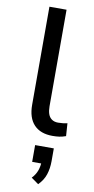

<svg xmlns="http://www.w3.org/2000/svg" viewBox="-107 -748 530 1082"><g transform="rotate(10 157.5 -207.0)"><path d="M227 9Q158 9 121 -30Q84 -69 84 -144V-705H182V-152Q182 -128 188 -109.5Q194 -91 208.5 -80.5Q223 -70 245 -70Q259 -70 272.5 -71.5Q286 -73 298 -76L303 -3Q283 4 266 6.5Q249 9 227 9ZM195 291 153 261Q174 239 183 213.5Q192 188 192 160L209 173H140V77H247V150Q247 192 235.5 227Q224 262 195 291Z"/></g></svg>

Font: Nunito Sans 7pt SemiCondensed Medium
Style: Regular
Weight: 500
Width: 4
Designer: Vernon Adams
Foundry: Vernon Adams
Version: Version 3.101;gftools[0.9.27]